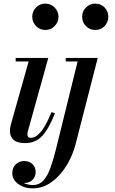

<svg xmlns="http://www.w3.org/2000/svg" viewBox="-20 -780 633 1060"><path d="M158 -687.5Q158 -717 179 -738.5Q200 -760 230 -760Q260.5 -760 281.8 -738.5Q303 -717 303 -687.5Q303 -658 281.8 -636.2Q260.5 -614.5 230 -614.5Q200 -614.5 179 -636.2Q158 -658 158 -687.5ZM283.5 -154.5Q249 -68 212.5 -29Q176 10 118.5 10Q75 10 55 -8Q35 -26 35 -56Q35 -66.5 36.8 -76.2Q38.5 -86 40.5 -94.5L138 -440.5H66.5V-460H246.5L133.5 -54Q131.5 -46 131.5 -37.5Q131.5 -19 149 -19Q177 -19 204.2 -50.5Q231.5 -82 264.5 -161ZM433.5 -687.5Q433.5 -718 454.8 -739Q476 -760 506 -760Q536.5 -760 557.2 -739Q578 -718 578 -687.5Q578 -657 557.2 -635.8Q536.5 -614.5 506 -614.5Q476 -614.5 454.8 -635.8Q433.5 -657 433.5 -687.5ZM519.5 -460 398.5 11.5Q381 80 345.8 136.5Q310.5 193 262.8 226.5Q215 260 160 260Q114 260 81 236Q48 212 48 176Q48 144.5 67.5 126.8Q87 109 113.5 109Q140.5 109 158.8 125.8Q177 142.5 177 170.5Q177 193.5 160.8 211.8Q144.5 230 114.5 230Q112.5 230 110.5 230Q134 241.5 161.5 241.5Q196.5 241.5 219.5 216.5Q242.5 191.5 258.5 146.8Q274.5 102 289 43.5L408.5 -440.5H343V-460Z"/></svg>

Font: Bodoni* 11pt Medium
Style: Italic
Weight: 500
Italic angle: -13°
Version: Version 2.3